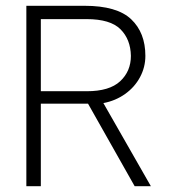

<svg xmlns="http://www.w3.org/2000/svg" viewBox="-20 -643 590 663"><path d="M71 0V-623H272Q384 -623 433 -576.5Q482 -530 482 -450Q482 -411 463.5 -376.5Q445 -342 412 -318.5Q379 -295 337 -287L501 0H445L284 -285H121V0ZM121 -328H280Q358 -328 395 -362.5Q432 -397 432 -450Q431 -507 396 -542Q361 -577 279 -577H121Z"/></svg>

Font: Inconsolata SemiExpanded Light
Style: Regular
Weight: 300
Width: 6
Monospace: yes
Designer: Raph Levien, Cyreal, Brenton Simpson
Foundry: Raph Levien, Cyreal, Google
Version: Version 3.001; ttfautohint (v1.8.2.53-6de2)